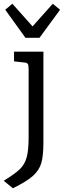

<svg xmlns="http://www.w3.org/2000/svg" viewBox="-43 -756 352 1026"><path d="M110 -25V-384Q110 -406 106 -413.5Q102 -421 87 -422L32 -428V-480H189V3Q189 78 177.5 116Q166 154 133.5 183.5Q101 213 26 250L-23 210Q40 171 64.5 146.5Q89 122 99.5 85Q110 48 110 -25ZM168 -554H93L-15 -704L23 -736L131 -615L239 -736L278 -704Z"/></svg>

Font: Enriqueta
Style: Regular
Weight: 400
Designer: Viviana Monsalve, Gustavo Ibarra
Foundry: Viviana Monsalve, Gustavo Ibarra
Version: Version 1.002